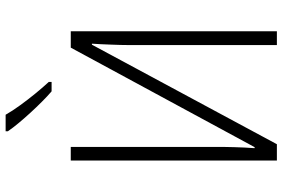

<svg xmlns="http://www.w3.org/2000/svg" viewBox="-177 -802 979 665"><g transform="rotate(-90 312.5 -469.5)"><path d="M88.9 -713.9H136.2V-210Q136.2 -194.8 136 -179.2Q135.7 -163.6 135.3 -147Q134.8 -130.4 134 -113Q133.3 -95.7 131.8 -77.1H135.3L480 -713.9H536.6V0H488.8V-505.4Q488.8 -522.9 489.3 -540.8Q489.7 -558.6 490.5 -575.9Q491.2 -593.3 491.9 -609.6Q492.7 -626 493.7 -640.6H490.2L145.5 0H88.9ZM247.6 -939.5Q261.2 -915.5 280.8 -888.7Q300.3 -861.8 321.3 -836.2Q342.3 -810.5 361.3 -790V-780.3H328.6Q311.5 -794.9 292.5 -814Q273.4 -833 254.4 -853.8Q235.4 -874.5 218.8 -894.5Q202.1 -914.6 190.4 -931.6V-939.5Z"/></g></svg>

Font: Open Sans SemiCondensed Light
Style: Regular
Weight: 300
Width: 4
Designer: Monotype Design Team
Foundry: Monotype Imaging Inc.
Version: Version 3.000